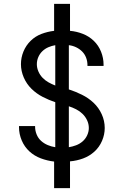

<svg xmlns="http://www.w3.org/2000/svg" viewBox="-20 -863 640 990"><path d="M259 107V-30Q224 -34 190.5 -46.5Q157 -59 131.5 -82.5Q106 -106 92 -139Q78 -172 78 -207V-213H161V-209Q161 -189 169 -169.5Q177 -150 192 -136.5Q207 -123 226 -115Q245 -107 265 -104V-336Q232 -347 200 -363.5Q168 -380 142.5 -405Q117 -430 102.5 -463.5Q88 -497 88 -532Q88 -566 101 -597.5Q114 -629 138 -652.5Q162 -676 193.5 -688Q225 -700 259 -704V-843H341V-704Q375 -701 407 -688.5Q439 -676 463.5 -652.5Q488 -629 501 -596.5Q514 -564 514 -530V-523H431V-527Q431 -547 424 -565.5Q417 -584 403.5 -597.5Q390 -611 372 -619.5Q354 -628 335 -630V-402Q369 -391 402.5 -374.5Q436 -358 462.5 -333Q489 -308 504.5 -274Q520 -240 520 -203Q520 -169 506 -136.5Q492 -104 466.5 -81Q441 -58 408.5 -46Q376 -34 341 -31V107ZM265 -422V-630Q247 -627 229.5 -619.5Q212 -612 198.5 -599Q185 -586 177.5 -568.5Q170 -551 170 -532Q170 -513 178 -494.5Q186 -476 199.5 -462Q213 -448 230 -438.5Q247 -429 265 -422ZM335 -104Q354 -107 372.5 -114Q391 -121 406 -134Q421 -147 429.5 -165.5Q438 -184 438 -203Q438 -224 429 -243Q420 -262 405.5 -276Q391 -290 372.5 -299.5Q354 -309 335 -315Z"/></svg>

Font: Iosevka Fixed Extended
Style: Regular
Weight: 400
Width: 7
Monospace: yes
Designer: Belleve Invis
Foundry: Belleve Invis
Version: Version 24.1.1; ttfautohint (v1.8.4)